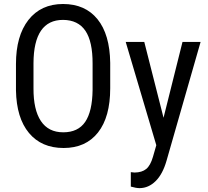

<svg xmlns="http://www.w3.org/2000/svg" viewBox="-20 -741 1057 974"><path d="M299.8 -640.1Q150.9 -640.1 149.9 -420.4V-293Q149.4 -184.1 187.5 -127Q225.6 -69.8 300.8 -69.8Q376 -69.8 412.1 -122.6Q448.2 -175.3 449.7 -284.2V-417.5Q450.2 -530.3 413.1 -585Q376 -639.6 299.8 -640.1ZM539.1 -293Q539.1 -147.5 477.1 -68.8Q415 9.8 302.7 9.8Q190.4 9.8 127 -66.4Q63.5 -142.6 61 -282.7V-416.5Q61 -558.6 124 -639.6Q187.5 -720.7 299.8 -720.7Q412.1 -720.7 474.6 -643.6Q537.1 -566.4 539.1 -422.4ZM688.5 213.4Q670.9 213.4 643.6 205.6V132.3L662.6 134.3Q700.2 133.8 721.7 116.2Q743.2 98.6 755.9 54.7L772.9 -4.4L617.7 -528.3H711.9L809.6 -143.6L905.8 -528.3H997.6L824.7 74.7Q805.2 142.6 769.5 177.7Q733.9 212.9 688.5 213.4Z"/></svg>

Font: RobotoCondensed-Regular
Style: Regular
Weight: 400
Designer: Google
Version: Version 2.001201; 2014